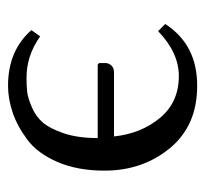

<svg xmlns="http://www.w3.org/2000/svg" viewBox="-36 -446 494 461"><g transform="rotate(90 210.5 -215.0)"><path d="M307.1 -242.2Q300.3 -307.1 262.7 -352.5Q225.1 -397.9 162.1 -397.9Q106 -397.9 54.2 -348.1L37.1 -365.2Q86.9 -442.4 186 -441.9Q281.2 -441.9 335.2 -376.5Q389.2 -311 389.2 -219.2Q389.2 -155.3 368.7 -107.2Q348.1 -59.1 315.2 -34.4Q282.2 -9.8 249.5 1.2Q216.8 12.2 185.1 12.2Q101.1 12.2 51.8 -43.9L66.9 -64.9Q113.8 -31.7 167 -32.2Q185.1 -32.2 199.5 -33.7Q213.9 -35.2 236.3 -44.7Q258.8 -54.2 273.4 -71Q288.1 -87.9 299.6 -121.8Q311 -155.8 311 -203.1H137.2Q131.3 -203.1 130.9 -208V-222.2Q130.9 -229 136.5 -235.6Q142.1 -242.2 153.8 -242.2Z"/></g></svg>

Font: Linux Libertine O
Style: Regular
Weight: 400
Designer: Philipp H. Poll
Foundry: Philipp H. Poll
Version: Version 5.3.0